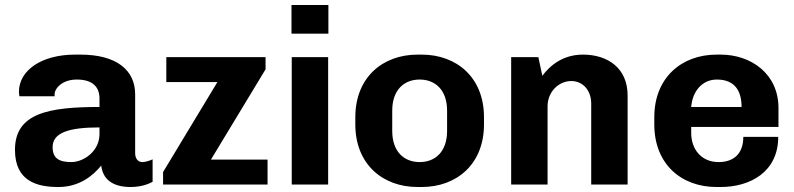

<svg xmlns="http://www.w3.org/2000/svg" viewBox="-20 -740 3185 770"><path d="M379 -345V-311C174 -311 40 -286 40 -139C40 -11 132 10 214 10C296 10 351 -33 386 -76C392 -24 428 10 504 10C554 10 585 -7 592 -11V-101C586 -98 566 -90 551 -90C537 -90 522 -100 522 -126V-362C522 -457 450 -521 302 -521H281C147 -521 56 -458 56 -372C56 -365 57 -360 58 -354H199V-362C199 -385 229 -421 288 -421C356 -421 379 -387 379 -345ZM379 -229V-202C379 -134 316 -90 266 -90C217 -90 191 -105 191 -150C191 -208 256 -229 379 -229Z M634 0H1053V-100H826L1045 -462V-511H647V-411H852L634 -50Z M1149 -720V-605H1297V-720ZM1150 0H1296V-511H1150Z M1921 -241V-270C1921 -429 1812 -521 1671 -521H1655C1514 -521 1405 -429 1405 -270V-241C1405 -82 1514 10 1655 10H1671C1812 10 1921 -82 1921 -241ZM1773 -296V-215C1773 -131 1725 -90 1663 -90C1601 -90 1553 -131 1553 -215V-296C1553 -380 1601 -421 1663 -421C1725 -421 1773 -380 1773 -296Z M2139 -511H2030V0H2176V-314C2176 -371 2220 -415 2271 -415C2318 -415 2351 -377 2351 -325V0H2497V-357C2497 -468 2416 -521 2318 -521C2239 -521 2187 -479 2155 -436Z M3101 -191H2961C2961 -123 2922 -90 2862 -90C2792 -90 2752 -142 2752 -207V-231H3102V-307C3102 -444 2992 -521 2870 -521H2854C2714 -521 2604 -429 2604 -270V-241C2604 -82 2712 10 2854 10H2870C2988 10 3101 -50 3101 -191ZM2855 -421C2928 -421 2954 -374 2954 -311H2752C2757 -373 2795 -421 2855 -421Z"/></svg>

Font: Chivo
Style: Bold
Weight: 700
Designer: Hector Gatti
Foundry: Omnibus-Type
Version: Version 1.003;PS 001.003;hotconv 1.0.70;makeotf.lib2.5.58329